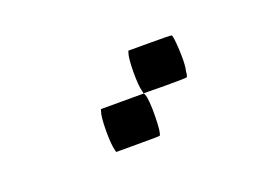

<svg xmlns="http://www.w3.org/2000/svg" viewBox="-41 -892 499 350"><g transform="rotate(-20 208.0 -717.0)"><path d="M137.7 -713.4 138.7 -716.8H180.7H222.2L223.6 -713.4Q227.5 -703.6 227.1 -670.9Q226.6 -638.2 222.7 -634.3Q222.2 -633.8 179.7 -633.8H138.2L137.2 -637.7Q133.8 -650.4 134 -677.5Q134.3 -704.6 137.7 -713.4ZM221.2 -796.9 222.2 -799.8H263.7Q305.2 -799.8 306.2 -798.8Q308.6 -794.4 309.8 -770.3Q311 -746.1 309.1 -733.9Q308.6 -732.4 308.1 -728.8Q307.6 -725.1 307.6 -724.1Q306.6 -718.8 305.7 -717.8Q304.7 -716.8 263.2 -716.8L221.7 -717.3L220.7 -721.2Q217.3 -733.9 217.5 -761Q217.8 -788.1 221.2 -796.9Z"/></g></svg>

Font: VT323
Style: Regular
Weight: 400
Monospace: yes
Version: Version 001.002